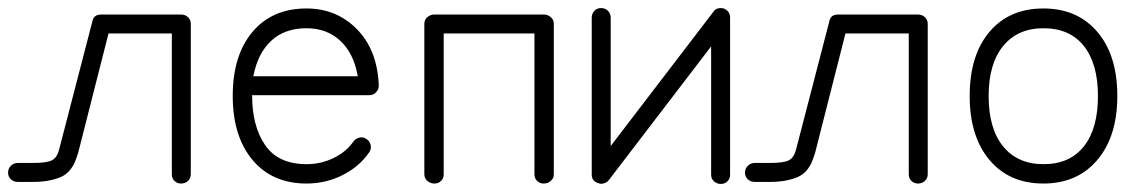

<svg xmlns="http://www.w3.org/2000/svg" viewBox="-20 -442 2837 476"><path d="M429 13Q419 13 412.5 6.5Q406 0 406 -10V-359H249L173 -60L172 -58Q160 -16 131.5 -3.5Q103 9 62 9H24Q14 9 7 2.5Q0 -4 0 -14Q0 -24 7 -31Q14 -38 24 -38H62Q97 -38 109.5 -45Q122 -52 127 -73L209 -389Q212 -406 231 -406H429Q439 -406 446 -399.5Q453 -393 453 -383V-10Q453 0 446 6.5Q439 13 429 13Z M740 13Q655 13 606 -45.5Q557 -104 557 -204Q557 -305 606 -363Q655 -421 740 -421Q814 -421 864.5 -370Q915 -319 919 -232V-229Q919 -220 912 -213Q906 -206 895 -206H605Q605 -129 637.5 -82Q670 -35 740 -35Q776 -35 807.5 -50.5Q839 -66 856 -91Q862 -99 871.5 -101Q881 -103 889 -97Q897 -92 899 -82Q901 -72 895 -64Q871 -29 829.5 -8Q788 13 740 13ZM608 -253H867Q857 -310 823.5 -341Q790 -372 740 -372Q686 -372 652.5 -341Q619 -310 608 -253Z M1057 13Q1047 13 1039.5 6.5Q1032 0 1032 -10V-383Q1032 -393 1039.5 -399.5Q1047 -406 1057 -406H1328Q1338 -406 1345.5 -399.5Q1353 -393 1353 -383V-10Q1353 0 1345.5 6.5Q1338 13 1328 13Q1318 13 1311.5 6.5Q1305 0 1305 -10V-359H1080V-10Q1080 0 1073.5 6.5Q1067 13 1057 13Z M1767 14Q1757 14 1750 7.5Q1743 1 1743 -9V-327L1489 5Q1485 10 1477.5 12.5Q1470 15 1463 12Q1447 7 1447 -9V-398Q1447 -408 1453.5 -415Q1460 -422 1470 -422Q1481 -422 1487.5 -415Q1494 -408 1494 -398V-80L1748 -412Q1752 -419 1759.5 -421Q1767 -423 1774 -421Q1790 -415 1790 -398V-9Q1790 1 1783.5 7.5Q1777 14 1767 14Z M2256 13Q2246 13 2239.5 6.5Q2233 0 2233 -10V-359H2076L2000 -60L1999 -58Q1987 -16 1958.5 -3.5Q1930 9 1889 9H1851Q1841 9 1834 2.5Q1827 -4 1827 -14Q1827 -24 1834 -31Q1841 -38 1851 -38H1889Q1924 -38 1936.5 -45Q1949 -52 1954 -73L2036 -389Q2039 -406 2058 -406H2256Q2266 -406 2273 -399.5Q2280 -393 2280 -383V-10Q2280 0 2273 6.5Q2266 13 2256 13Z M2567 13Q2482 13 2433 -45.5Q2384 -104 2384 -204Q2384 -305 2433 -363Q2482 -421 2567 -421Q2651 -421 2700.5 -363Q2750 -305 2750 -204Q2750 -104 2700.5 -45.5Q2651 13 2567 13ZM2567 -35Q2632 -35 2667 -79Q2702 -123 2702 -204Q2702 -284 2667 -328Q2632 -372 2567 -372Q2503 -372 2467 -328Q2431 -284 2431 -204Q2431 -123 2467 -79Q2503 -35 2567 -35Z"/></svg>

Font: Zen Kurenaido
Style: ARC
Weight: 400
Designer: Yoshimichi Ohira
Foundry: Positype
Version: Version 1.001